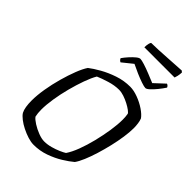

<svg xmlns="http://www.w3.org/2000/svg" viewBox="-296 -1149 1263 1263"><g transform="rotate(45 335.5 -517.5)"><path d="M272 0Q247 0 217 -9.5Q187 -19 158 -33.5Q129 -48 106.5 -65.5Q84 -83 74 -99Q65 -116 61 -141Q57 -166 57 -197Q57 -246 67 -306Q77 -366 93.5 -425Q110 -484 129 -533Q148 -582 167 -610Q195 -632 240 -657.5Q285 -683 339.5 -701.5Q394 -720 452 -720Q485 -720 525.5 -705Q566 -690 600 -667Q634 -644 649 -622Q655 -607 658 -586Q661 -565 661 -543Q661 -506 654 -458.5Q647 -411 635 -360Q623 -309 608 -260.5Q593 -212 576.5 -173Q560 -134 544 -112Q517 -89 475 -63Q433 -37 381 -18.5Q329 0 272 0ZM306 -65Q335 -65 366 -73.5Q397 -82 423 -93.5Q449 -105 461 -113Q483 -145 502.5 -196.5Q522 -248 537 -308.5Q552 -369 561 -427.5Q570 -486 570 -532Q570 -545 569 -558Q568 -571 566 -582Q564 -589 548 -601Q532 -613 509 -625Q486 -637 461 -645.5Q436 -654 414 -654Q373 -654 327 -640Q281 -626 249 -612Q230 -580 211.5 -528.5Q193 -477 177.5 -418Q162 -359 153 -301.5Q144 -244 144 -199Q144 -183 145.5 -168Q147 -153 150 -140Q161 -125 188.5 -107.5Q216 -90 248.5 -77.5Q281 -65 306 -65ZM528 -784Q516 -784 488 -793.5Q460 -803 426.5 -817.5Q393 -832 365 -846L293 -788Q288 -790 282.5 -795Q277 -800 274 -808Q288 -828 306.5 -848.5Q325 -869 342 -883Q359 -897 370 -897Q381 -897 410 -888Q439 -879 473.5 -865Q508 -851 537 -839L608 -905Q616 -903 621 -897Q626 -891 627 -887Q612 -864 592.5 -840Q573 -816 555.5 -800Q538 -784 528 -784ZM334 -969Q334 -990 337.5 -1003.5Q341 -1017 345 -1021Q373 -1021 412 -1023Q451 -1025 491.5 -1027.5Q532 -1030 565.5 -1032Q599 -1034 616 -1035L626 -1026Q625 -1007 621.5 -991.5Q618 -976 615 -969Z"/></g></svg>

Font: Texturina 72pt 72pt Regular
Style: Italic
Weight: 400
Italic angle: -11°
Designer: Guillermo Torres Carreño
Foundry: Omnibus-Type
Version: Version 1.002; ttfautohint (v1.8.3)